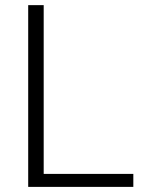

<svg xmlns="http://www.w3.org/2000/svg" viewBox="-20 -731 567 751"><path d="M501.5 -50.8V0H90.3V-710.9H150.9V-50.8Z"/></svg>

Font: Mardoto Light
Style: Regular
Weight: 400
Designer: Christian Robertson, Vahan Hovhannisyan
Foundry: Google
Version: Version 1.000